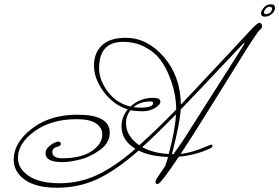

<svg xmlns="http://www.w3.org/2000/svg" viewBox="-20 -830 1308 899"><path d="M781 -95Q781 -92 780 -91L783 -95ZM1254 -789Q1254 -798 1242.5 -798Q1231 -798 1223.5 -788.5Q1216 -779 1216 -773Q1216 -764 1226.5 -764Q1237 -764 1245 -771.5Q1253 -779 1254 -789ZM686 -355Q635 -355 605 -328Q625 -326 636 -326Q697 -326 697 -347Q697 -355 686 -355ZM1202 -769Q1203 -780 1216 -795Q1229 -810 1248.5 -810Q1268 -810 1268 -792Q1267 -777 1252.5 -764.5Q1238 -752 1220 -752Q1202 -752 1202 -769ZM804 -294Q700 -189 646 -141Q697 -113 770 -109Q800 -220 804 -294ZM1121 -628Q875 -367 826 -317Q823 -255 785 -108H792Q837 -171 845 -184.5Q853 -198 922 -306Q1125 -624 1125 -626ZM632 -150Q710 -219 805 -317Q805 -392 774 -470Q757 -515 730.5 -550.5Q704 -586 658.5 -610Q613 -634 556 -634Q444 -634 444 -510Q444 -455 484.5 -401Q525 -347 591 -331Q635 -372 698 -372Q731 -372 731 -354Q731 -340 706 -324.5Q681 -309 648.5 -309Q616 -309 591 -314Q570 -288 570 -254Q570 -193 632 -150ZM193 -113Q193 -129 207.5 -142.5Q222 -156 236 -162L250 -167Q265 -167 265 -157Q265 -147 252 -144Q225 -138 225 -118Q225 -89 272 -89Q360 -89 409.5 -122.5Q459 -156 459 -201Q459 -231 430.5 -251.5Q402 -272 339 -272Q220 -272 142 -215.5Q64 -159 64 -91Q64 -40 115 -6Q166 28 259 28Q352 28 434.5 -10.5Q517 -49 614 -133Q549 -173 549 -239Q549 -281 578 -318Q509 -340 464.5 -401.5Q420 -463 420 -522.5Q420 -582 457 -617.5Q494 -653 569 -653Q669 -653 747 -563.5Q825 -474 827 -340Q896 -413 1039 -566L1162 -698Q1187 -723 1193.5 -723Q1200 -723 1203.5 -719Q1207 -715 1207 -706.5Q1207 -698 1196.5 -690Q1186 -682 1125.5 -585.5Q1065 -489 973.5 -341.5Q882 -194 826 -109Q882 -116 946 -144Q966 -153 970.5 -153Q975 -153 975 -148Q975 -138 959 -133Q897 -104 817 -96Q732 32 718 32Q708 32 708 22Q708 12 728 -15L754 -53L767 -95Q682 -98 629 -125Q522 -31 435 9Q348 49 248 49Q148 49 96 11.5Q44 -26 44 -83Q44 -161 128.5 -227Q213 -293 343 -293Q494 -293 494 -208Q494 -162 449.5 -129Q405 -96 356.5 -83.5Q308 -71 271 -71Q193 -71 193 -113Z"/></svg>

Font: Miss Fajardose
Style: Regular
Weight: 400
Version: Version 1.000